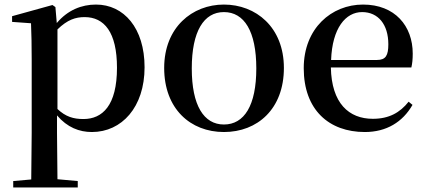

<svg xmlns="http://www.w3.org/2000/svg" viewBox="-20 -563 1871 842"><path d="M383 16C514 16 614 -93 614 -268C614 -440 523 -543 401 -543C338 -543 277 -519 229 -462L223 -532L210 -541L33 -492V-467L116 -461C118 -412 119 -366 119 -299V19L117 224L38 231V259H321V231L232 223L230 19V-57C275 -4 328 16 383 16ZM232 -434C276 -477 312 -488 351 -488C437 -488 493 -422 493 -266C493 -100 429 -41 346 -41C302 -41 268 -51 232 -85Z M962 16C1109 16 1225 -85 1225 -265C1225 -444 1102 -543 962 -543C823 -543 700 -443 700 -265C700 -86 815 16 962 16ZM962 -17C874 -17 821 -100 821 -263C821 -426 874 -510 962 -510C1051 -510 1104 -426 1104 -263C1104 -100 1051 -17 962 -17Z M1580 16C1675 16 1746 -28 1789 -103L1772 -117C1734 -69 1686 -42 1615 -42C1510 -42 1434 -110 1431 -267H1784C1788 -284 1790 -303 1790 -328C1790 -449 1712 -543 1572 -543C1434 -543 1312 -439 1312 -264C1312 -81 1423 16 1580 16ZM1432 -300C1437 -440 1496 -510 1568 -510C1639 -510 1683 -455 1683 -369C1683 -320 1672 -300 1633 -300Z"/></svg>

Font: Noto Serif CJK KR SemiBold
Style: Regular
Weight: 600
Designer: Ryoko NISHIZUKA 西塚涼子 (kana & ideographs); Frank Grießhammer (Latin, Greek & Cyrillic); Wenlong ZHANG 张文龙 (bopomofo); San
Foundry: Adobe
Version: Version 2.001;hotconv 1.1.0;makeotfexe 2.6.0